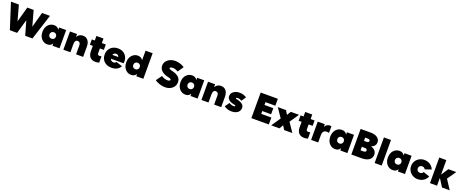

<svg xmlns="http://www.w3.org/2000/svg" viewBox="223 -2847 11968 4987"><g transform="rotate(20 6207.0 -354.0)"><path d="M13.7 -707H232.4L346.7 -290H349.6L464.8 -707H640.6L755.9 -290H758.8L873 -707H1091.8L865.2 0H664.1L554.7 -383.8H550.8L441.4 0H240.2Z M1421.9 -252Q1421.9 -277.8 1410.4 -298.3Q1398.9 -318.8 1378.7 -330.3Q1358.4 -341.8 1333 -341.8Q1307.6 -341.8 1287.4 -330.3Q1267.1 -318.8 1255.6 -298.3Q1244.1 -277.8 1244.1 -252Q1244.1 -226.1 1255.6 -205.6Q1267.1 -185.1 1287.4 -173.6Q1307.6 -162.1 1333 -162.1Q1358.4 -162.1 1378.7 -173.6Q1398.9 -185.1 1410.4 -205.6Q1421.9 -226.1 1421.9 -252ZM1418 0V-58.6H1414.1Q1371.1 13.7 1279.3 13.7Q1212.4 13.7 1159.9 -21Q1107.4 -55.7 1078.1 -116.2Q1048.8 -176.8 1048.8 -252Q1048.8 -327.1 1078.1 -387.7Q1107.4 -448.2 1159.9 -482.9Q1212.4 -517.6 1279.3 -517.6Q1371.1 -517.6 1414.1 -445.3H1418V-503.9H1613.3V0Z M1718.8 -503.9H1914.1V-427.7H1917.5Q1940.4 -470.2 1981.9 -493.9Q2023.4 -517.6 2077.1 -517.6Q2134.8 -517.6 2177.2 -489.7Q2219.7 -461.9 2242.7 -410.4Q2265.6 -358.9 2265.6 -289.1V0H2070.3V-253.9Q2070.3 -294.4 2049.1 -318.1Q2027.8 -341.8 1992.2 -341.8Q1914.1 -341.8 1914.1 -222.7V0H1718.8Z M2322.3 -503.9H2404.3V-628.9H2599.6V-503.9H2709V-355.5H2599.6V-227.5Q2599.6 -196.3 2612.8 -183.1Q2626 -169.9 2657.2 -169.9Q2681.6 -169.9 2709 -176.8V-2.9Q2663.6 13.7 2611.3 13.7Q2508.8 13.7 2456.5 -44.2Q2404.3 -102.1 2404.3 -214.8V-355.5H2322.3Z M2769.5 -252Q2769.5 -330.1 2804.9 -390.6Q2840.3 -451.2 2903.3 -484.4Q2966.3 -517.6 3045.9 -517.6Q3125 -517.6 3186 -484.4Q3247.1 -451.2 3280.8 -390.9Q3314.5 -330.6 3314.5 -252Q3314.5 -228 3310.5 -203.1H2961.9Q2966.8 -172.4 2992.2 -153.6Q3017.6 -134.8 3053.7 -134.8Q3079.6 -134.8 3097.7 -145Q3115.7 -155.3 3125 -173.8L3295.9 -116.2Q3263.7 -54.7 3201.7 -20.5Q3139.6 13.7 3053.7 13.7Q2967.8 13.7 2903.6 -19.5Q2839.4 -52.7 2804.4 -112.8Q2769.5 -172.9 2769.5 -252ZM3123 -308.6Q3121.1 -335 3100.3 -352.1Q3079.6 -369.1 3045.9 -369.1Q3013.2 -369.1 2990 -352.8Q2966.8 -336.4 2961.9 -308.6Z M3734.4 0V-58.6H3730.5Q3687.5 13.7 3595.7 13.7Q3528.8 13.7 3476.3 -21Q3423.8 -55.7 3394.5 -116.2Q3365.2 -176.8 3365.2 -252Q3365.2 -327.1 3394.5 -387.7Q3423.8 -448.2 3476.3 -482.9Q3528.8 -517.6 3595.7 -517.6Q3687.5 -517.6 3730.5 -445.3H3734.4V-707H3929.7V0ZM3738.3 -252Q3738.3 -277.8 3726.8 -298.3Q3715.3 -318.8 3695.1 -330.3Q3674.8 -341.8 3649.4 -341.8Q3624 -341.8 3603.8 -330.3Q3583.5 -318.8 3572 -298.3Q3560.5 -277.8 3560.5 -252Q3560.5 -226.1 3572 -205.6Q3583.5 -185.1 3603.8 -173.6Q3624 -162.1 3649.4 -162.1Q3674.8 -162.1 3695.1 -173.6Q3715.3 -185.1 3726.8 -205.6Q3738.3 -226.1 3738.3 -252Z M4246.1 -76.2 4360.4 -234.4Q4399.9 -207 4443.8 -192.4Q4487.8 -177.7 4529.3 -177.7Q4564.5 -177.7 4584 -188Q4603.5 -198.2 4603.5 -216.8Q4603.5 -226.6 4596.4 -233.6Q4589.4 -240.7 4572.5 -247.3Q4555.7 -253.9 4523.4 -261.7L4492.2 -269.5Q4386.2 -295.9 4328.9 -353.3Q4271.5 -410.6 4271.5 -490.2Q4271.5 -555.2 4308.6 -607.9Q4345.7 -660.6 4410.6 -690.7Q4475.6 -720.7 4556.6 -720.7Q4621.6 -720.7 4686.3 -700.7Q4751 -680.7 4810.5 -642.6L4701.2 -481.4Q4661.1 -506.3 4626.2 -517.8Q4591.3 -529.3 4556.6 -529.3Q4521.5 -529.3 4498 -518.8Q4474.6 -508.3 4474.6 -492.2Q4474.6 -480.5 4490 -471.7Q4505.4 -462.9 4541 -454.1L4572.3 -446.3Q4690.9 -416 4748.8 -361.1Q4806.6 -306.2 4806.6 -222.7Q4806.6 -155.3 4771 -101.3Q4735.4 -47.4 4672.1 -16.8Q4608.9 13.7 4529.3 13.7Q4459 13.7 4382.8 -10.5Q4306.6 -34.7 4246.1 -76.2Z M5238.3 -252Q5238.3 -277.8 5226.8 -298.3Q5215.3 -318.8 5195.1 -330.3Q5174.8 -341.8 5149.4 -341.8Q5124 -341.8 5103.8 -330.3Q5083.5 -318.8 5072 -298.3Q5060.5 -277.8 5060.5 -252Q5060.5 -226.1 5072 -205.6Q5083.5 -185.1 5103.8 -173.6Q5124 -162.1 5149.4 -162.1Q5174.8 -162.1 5195.1 -173.6Q5215.3 -185.1 5226.8 -205.6Q5238.3 -226.1 5238.3 -252ZM5234.4 0V-58.6H5230.5Q5187.5 13.7 5095.7 13.7Q5028.8 13.7 4976.3 -21Q4923.8 -55.7 4894.5 -116.2Q4865.2 -176.8 4865.2 -252Q4865.2 -327.1 4894.5 -387.7Q4923.8 -448.2 4976.3 -482.9Q5028.8 -517.6 5095.7 -517.6Q5187.5 -517.6 5230.5 -445.3H5234.4V-503.9H5429.7V0Z M5535.2 -503.9H5730.5V-427.7H5733.9Q5756.8 -470.2 5798.3 -493.9Q5839.8 -517.6 5893.6 -517.6Q5951.2 -517.6 5993.7 -489.7Q6036.1 -461.9 6059.1 -410.4Q6082 -358.9 6082 -289.1V0H5886.7V-253.9Q5886.7 -294.4 5865.5 -318.1Q5844.2 -341.8 5808.6 -341.8Q5730.5 -341.8 5730.5 -222.7V0H5535.2Z M6160.2 -53.7 6248 -175.8Q6314 -134.8 6371.1 -134.8Q6414.1 -134.8 6414.1 -154.3Q6414.1 -163.1 6404.3 -168.7Q6394.5 -174.3 6371.1 -179.7L6348.6 -184.6Q6264.6 -202.6 6220.2 -243.4Q6175.8 -284.2 6175.8 -342.8Q6175.8 -392.6 6205.8 -432.4Q6235.8 -472.2 6288.6 -494.9Q6341.3 -517.6 6406.2 -517.6Q6504.4 -517.6 6601.6 -460.9L6516.6 -334Q6465.3 -369.1 6406.2 -369.1Q6384.3 -369.1 6372.8 -364.3Q6361.3 -359.4 6361.3 -350.6Q6361.3 -344.2 6367.7 -340.1Q6374 -335.9 6389.6 -332L6414.1 -326.2Q6509.3 -303.2 6554.4 -263.4Q6599.6 -223.6 6599.6 -162.1Q6599.6 -110.4 6571 -70.6Q6542.5 -30.8 6490.5 -8.5Q6438.5 13.7 6371.1 13.7Q6309.6 13.7 6253.2 -4.4Q6196.8 -22.5 6160.2 -53.7Z M6916 -707H7390.6V-515.6H7119.1V-437.5H7363.3V-269.5H7119.1V-191.4H7398.4V0H6916Z M7634.8 -252 7462.9 -503.9H7690.4L7753.9 -398.4H7757.8L7822.3 -503.9H8049.8L7877.9 -252L8048.8 0H7821.3L7757.8 -104.5H7753.9L7691.4 0H7463.9Z M8092.8 -503.9H8174.8V-628.9H8370.1V-503.9H8479.5V-355.5H8370.1V-227.5Q8370.1 -196.3 8383.3 -183.1Q8396.5 -169.9 8427.7 -169.9Q8452.1 -169.9 8479.5 -176.8V-2.9Q8434.1 13.7 8381.8 13.7Q8279.3 13.7 8227.1 -44.2Q8174.8 -102.1 8174.8 -214.8V-355.5H8092.8Z M8567.4 -503.9H8762.7V-435.5H8766.6Q8787.6 -474.6 8821.8 -496.1Q8856 -517.6 8898.4 -517.6Q8918.9 -517.6 8942.4 -511.7V-329.1Q8910.2 -337.9 8877.9 -337.9Q8762.7 -337.9 8762.7 -203.1V0H8567.4Z M9377.9 -252Q9377.9 -277.8 9366.5 -298.3Q9355 -318.8 9334.7 -330.3Q9314.5 -341.8 9289.1 -341.8Q9263.7 -341.8 9243.4 -330.3Q9223.1 -318.8 9211.7 -298.3Q9200.2 -277.8 9200.2 -252Q9200.2 -226.1 9211.7 -205.6Q9223.1 -185.1 9243.4 -173.6Q9263.7 -162.1 9289.1 -162.1Q9314.5 -162.1 9334.7 -173.6Q9355 -185.1 9366.5 -205.6Q9377.9 -226.1 9377.9 -252ZM9374 0V-58.6H9370.1Q9327.1 13.7 9235.4 13.7Q9168.5 13.7 9116 -21Q9063.5 -55.7 9034.2 -116.2Q9004.9 -176.8 9004.9 -252Q9004.9 -327.1 9034.2 -387.7Q9063.5 -448.2 9116 -482.9Q9168.5 -517.6 9235.4 -517.6Q9327.1 -517.6 9370.1 -445.3H9374V-503.9H9569.3V0Z M9678.7 -707H9963.9Q10038.1 -707 10093.8 -684.8Q10149.4 -662.6 10179.7 -622.1Q10210 -581.5 10210 -528.3Q10210 -474.6 10179.2 -435.3Q10148.4 -396 10091.8 -375.5V-372.1Q10163.1 -351.6 10202.1 -306.2Q10241.2 -260.7 10241.2 -196.3Q10241.2 -137.7 10208.7 -93.3Q10176.3 -48.8 10116.2 -24.4Q10056.2 0 9975.6 0H9678.7ZM10016.6 -232.4Q10016.6 -255.9 9998.5 -268.6Q9980.5 -281.2 9947.3 -281.2H9866.2V-183.6H9947.3Q9980.5 -183.6 9998.5 -196.3Q10016.6 -209 10016.6 -232.4ZM10002.9 -490.2Q10002.9 -511.7 9986.1 -523.4Q9969.2 -535.2 9938.5 -535.2H9866.2V-445.3H9938.5Q9969.2 -445.3 9986.1 -457Q10002.9 -468.8 10002.9 -490.2Z M10323.2 -707H10518.6V0H10323.2Z M10969.7 -252Q10969.7 -277.8 10958.3 -298.3Q10946.8 -318.8 10926.5 -330.3Q10906.2 -341.8 10880.9 -341.8Q10855.5 -341.8 10835.2 -330.3Q10814.9 -318.8 10803.5 -298.3Q10792 -277.8 10792 -252Q10792 -226.1 10803.5 -205.6Q10814.9 -185.1 10835.2 -173.6Q10855.5 -162.1 10880.9 -162.1Q10906.2 -162.1 10926.5 -173.6Q10946.8 -185.1 10958.3 -205.6Q10969.7 -226.1 10969.7 -252ZM10965.8 0V-58.6H10961.9Q10918.9 13.7 10827.1 13.7Q10760.3 13.7 10707.8 -21Q10655.3 -55.7 10626 -116.2Q10596.7 -176.8 10596.7 -252Q10596.7 -327.1 10626 -387.7Q10655.3 -448.2 10707.8 -482.9Q10760.3 -517.6 10827.1 -517.6Q10918.9 -517.6 10961.9 -445.3H10965.8V-503.9H11161.1V0Z M11239.3 -252Q11239.3 -326.2 11275.9 -387Q11312.5 -447.8 11375.7 -482.7Q11439 -517.6 11515.6 -517.6Q11575.7 -517.6 11627.7 -496.3Q11679.7 -475.1 11717.5 -436.5Q11755.4 -397.9 11774.4 -347.7L11600.6 -289.1Q11590.8 -313.5 11568.1 -327.6Q11545.4 -341.8 11515.6 -341.8Q11489.3 -341.8 11468 -330.3Q11446.8 -318.8 11434.8 -298.3Q11422.9 -277.8 11422.9 -252Q11422.9 -226.1 11434.8 -205.6Q11446.8 -185.1 11468 -173.6Q11489.3 -162.1 11515.6 -162.1Q11545.4 -162.1 11568.1 -176.3Q11590.8 -190.4 11600.6 -214.8L11774.4 -156.2Q11755.4 -106 11717.5 -67.4Q11679.7 -28.8 11627.7 -7.6Q11575.7 13.7 11515.6 13.7Q11439 13.7 11375.7 -21.2Q11312.5 -56.2 11275.9 -116.9Q11239.3 -177.7 11239.3 -252Z M11852.5 -707H12047.9V-311.5H12051.8L12177.7 -503.9H12396.5L12227.5 -261.7L12398.4 0H12185.5L12051.8 -210.9H12047.9V0H11852.5Z"/></g></svg>

Font: Wanted Sans ExtraBlack
Style: Regular
Weight: 900
Designer: Original Design by Kil Hyung-jin and Kang Hanbin, Wanted Lab, Inc; Hangeul from Source Han Sans by Jang Soo-young and Ka
Foundry: Wanted Lab, Inc.
Version: Version 1.001